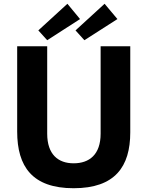

<svg xmlns="http://www.w3.org/2000/svg" viewBox="-20 -987 774 1017"><path d="M670 -742H513V-279C513 -168 453 -122 370 -122C288 -122 230 -169 230 -279V-742H71V-290C71 -105 151 10 370 10C589 10 670 -104 670 -286ZM602 -886 534 -967 380 -826 427 -774ZM404 -886 337 -967 183 -826 230 -774Z"/></svg>

Font: Cheyenne Sans
Style: Bold
Weight: 700
Designer: The Public Sans project authors (U.S. Web Design System), Libre Franklin designed by Pablo Impallari and Rodrigo Fuenzal
Foundry: The Cheyenne Sans Project Authors
Version: Version 2.007